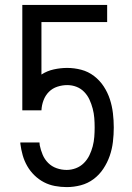

<svg xmlns="http://www.w3.org/2000/svg" viewBox="-20 -755 540 783"><path d="M252 8Q228 8 204 3.5Q180 -1 159 -12Q138 -23 120.5 -40Q103 -57 91 -78Q79 -99 72.5 -122Q66 -145 63 -169V-174H141L142 -163Q146 -143 154 -124Q162 -105 176.5 -90.5Q191 -76 211 -69Q231 -62 252 -62Q271 -62 289.5 -69Q308 -76 322 -90Q336 -104 344.5 -121.5Q353 -139 358 -158Q363 -177 364.5 -196.5Q366 -216 366 -235Q366 -235 366 -235Q366 -235 366 -235Q366 -255 364.5 -274Q363 -293 358 -312Q353 -331 345 -348.5Q337 -366 323.5 -380Q310 -394 292 -401Q274 -408 254 -408Q234 -408 214 -401.5Q194 -395 179.5 -380.5Q165 -366 157.5 -346Q150 -326 149 -305H71V-735H417V-665H149V-451Q172 -466 199.5 -472Q227 -478 254 -478Q283 -478 311.5 -470.5Q340 -463 363.5 -445Q387 -427 403 -402.5Q419 -378 428 -350.5Q437 -323 440.5 -293.5Q444 -264 444 -235Q444 -206 440.5 -176.5Q437 -147 427.5 -119.5Q418 -92 401.5 -67Q385 -42 361.5 -24.5Q338 -7 309.5 0.5Q281 8 252 8Z"/></svg>

Font: Iosevka SS04
Style: Regular
Weight: 400
Monospace: yes
Designer: Belleve Invis
Foundry: Belleve Invis
Version: Version 19.0.0; ttfautohint (v1.8.4)